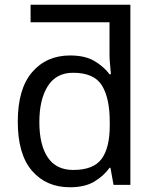

<svg xmlns="http://www.w3.org/2000/svg" viewBox="-20 -780 655 810"><path d="M275 10Q175 10 115 -59.5Q55 -129 55 -267Q55 -405 115.5 -475.5Q176 -546 276 -546Q338 -546 377.5 -523Q417 -500 442 -467H448Q447 -480 444.5 -505.5Q442 -531 442 -546V-686H109V-760H530V0H459L446 -72H442Q418 -38 378 -14Q338 10 275 10ZM289 -63Q374 -63 408.5 -109.5Q443 -156 443 -250V-266Q443 -366 410 -419.5Q377 -473 288 -473Q217 -473 181.5 -416.5Q146 -360 146 -265Q146 -169 181.5 -116Q217 -63 289 -63Z"/></svg>

Font: Noto IKEA Simplified Chinese
Style: Regular
Weight: 400
Designer: Monotype Design Team
Foundry: Monotype Imaging Inc.
Version: Version 1.100